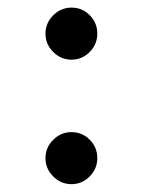

<svg xmlns="http://www.w3.org/2000/svg" viewBox="-20 -487 370 497"><path d="M165 -467.3Q192.9 -467.3 212.4 -447.5Q231.9 -427.7 231.9 -399.9Q231.9 -372.6 212.2 -352.5Q192.4 -332.5 165 -332.5Q137.7 -332.5 117.7 -352.5Q97.7 -372.6 97.7 -399.9Q97.7 -427.2 117.7 -447.3Q137.7 -467.3 165 -467.3ZM165 -145Q192.9 -145 212.4 -125.2Q231.9 -105.5 231.9 -77.6Q231.9 -50.3 212.2 -30.3Q192.4 -10.3 165 -10.3Q137.7 -10.3 117.7 -30.3Q97.7 -50.3 97.7 -77.6Q97.7 -105 117.7 -125Q137.7 -145 165 -145Z"/></svg>

Font: Sahel FD-WOL
Style: FD-WOL
Weight: 400
Foundry: Saber Rastikerdar (saber.rastikerdar@gmail.com)
Version: Version 2.0.2